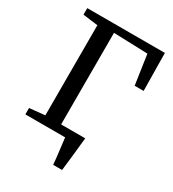

<svg xmlns="http://www.w3.org/2000/svg" viewBox="-217 -861 1046 1160"><g transform="rotate(30 306.0 -281.5)"><path d="M211.5 -55.5H402.5V-33H211.5ZM339.5 180Q338 159.5 335.2 135.5Q332.5 111.5 329.5 87Q326.5 62.5 323.8 40Q321 17.5 319 -0.5L276 -55.5H427.5Q425 -35.5 422.5 -11.8Q420 12 417.5 37.5Q415 63 412 88.2Q409 113.5 406.5 137Q404 160.5 401.5 180ZM41.5 0V-44.5L149 -55.5V-684L44.5 -697.5V-743H586L589.5 -480H527L496.5 -686.5L259 -694.5V-55.5L414.5 -44.5V0Z"/></g></svg>

Font: Merriweather 36pt
Style: Regular
Weight: 400
Designer: Eben Sorkin
Foundry: Eben Sorkin
Version: Version 2.100